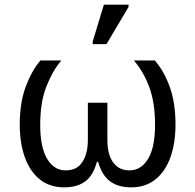

<svg xmlns="http://www.w3.org/2000/svg" viewBox="-20 -796 839 826"><path d="M256 10Q194 10 151.5 -24Q109 -58 87 -119Q65 -180 65 -260Q65 -355 91 -424Q117 -493 154 -536H244Q207 -493 180 -425Q153 -357 153 -259Q153 -162 183 -112.5Q213 -63 262 -63Q312 -63 335 -100Q358 -137 358 -193V-354H442V-193Q442 -131 467 -97Q492 -63 537 -63Q587 -63 617 -112.5Q647 -162 647 -259Q647 -354 622.5 -420.5Q598 -487 556 -536H646Q686 -490 710.5 -421.5Q735 -353 735 -260Q735 -180 713 -119Q691 -58 648.5 -24Q606 10 544 10Q489 10 454 -15.5Q419 -41 402 -100H397Q381 -41 346.5 -15.5Q312 10 256 10ZM379 -606V-618L427 -776H533V-766L438 -606Z"/></svg>

Font: RS Noto Sans
Style: Regular
Weight: 400
Designer: Monotype Design Team
Foundry: Monotype Imaging Inc.
Version: Version 3.10